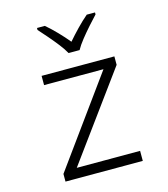

<svg xmlns="http://www.w3.org/2000/svg" viewBox="-113 -854 827 943"><g transform="rotate(-15 300.0 -382.5)"><path d="M103 0V-39L426 -485H124V-532H494V-489L174 -51H496V0ZM281 -606Q269 -628 248 -655Q227 -682 204 -708.5Q181 -735 163 -755V-765H203Q230 -742 258 -713Q286 -684 309 -656Q333 -684 361 -713Q389 -742 416 -765H458V-755Q439 -735 415.5 -708.5Q392 -682 370.5 -655Q349 -628 337 -606Z"/></g></svg>

Font: Noto Sans Mono Light
Style: Regular
Weight: 300
Designer: Monotype Design Team
Foundry: Monotype Imaging Inc.
Version: Version 2.014; ttfautohint (v1.8.4.7-5d5b)